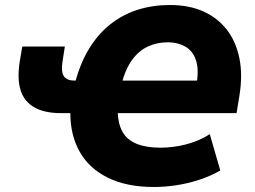

<svg xmlns="http://www.w3.org/2000/svg" viewBox="-20 -736 1019 767"><path d="M595 11Q486 11 411 -26Q336 -63 298.5 -129.5Q261 -196 261 -284H275H225Q157 -284 116.5 -307.5Q76 -331 62 -376.5Q48 -422 59 -491L69 -550H239L229 -485Q224 -448 235.5 -431Q247 -414 279 -414H300L277 -394Q298 -479 335 -540Q372 -601 422 -640Q472 -679 531.5 -697.5Q591 -716 659 -716Q735 -716 792 -690.5Q849 -665 886 -617.5Q923 -570 936.5 -502.5Q950 -435 936 -351L925 -284H437L450 -288Q452 -240 470 -208.5Q488 -177 526 -161.5Q564 -146 621 -146Q671 -146 722.5 -159Q774 -172 818 -200L860 -55Q822 -33 776.5 -18Q731 -3 684.5 4Q638 11 595 11ZM649 -567Q608 -567 571.5 -550.5Q535 -534 507.5 -496.5Q480 -459 464 -394L449 -414H795L760 -375Q776 -444 765.5 -486Q755 -528 724 -547.5Q693 -567 649 -567Z"/></svg>

Font: Nunito Sans 7pt SemiCondensed Black
Style: Italic
Weight: 900
Width: 4
Italic angle: -9°
Designer: Vernon Adams
Foundry: Vernon Adams
Version: Version 3.101;gftools[0.9.27]